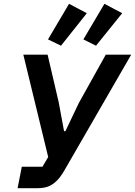

<svg xmlns="http://www.w3.org/2000/svg" viewBox="-20 -984 706 1004"><path d="M72 0 94 -112H202L232 -163L102 -698H229L287 -449L315 -298H322L392 -445L533 -698H666L315 -90Q295 -56 274.5 -36.5Q254 -17 231 -8.5Q208 0 177 0ZM434 -915 299 -745 231 -778 341 -964ZM619 -915 482 -745 416 -778 526 -964Z"/></svg>

Font: IBM Plex Sans SemiBold
Style: Italic
Weight: 600
Italic angle: -11.31°
Designer: Mike Abbink, Paul van der Laan, Pieter van Rosmalen
Foundry: Bold Monday
Version: Version 3.201